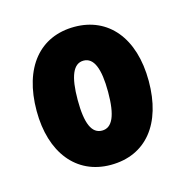

<svg xmlns="http://www.w3.org/2000/svg" viewBox="-66 -784 471 488"><g transform="rotate(-15 170.0 -540.5)"><path d="M317 -540C317 -655 258 -722 170 -722C79 -722 22 -655 22 -540C22 -431 78 -359 169 -359C262 -359 317 -428 317 -540ZM130 -540C130 -602 143 -633 170 -633C197 -633 210 -602 210 -540C210 -478 197 -449 170 -449C143 -449 130 -478 130 -540Z"/></g></svg>

Font: Noto Sans Bengali ExtraCondensed ExtraBold
Style: Regular
Weight: 800
Width: 2
Designer: Joana Ranito - Universal Thirst; Jelle Bosma - Monotype Design Team
Foundry: Universal Thirst ehf.
Version: Version 3.000